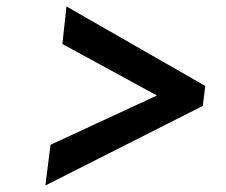

<svg xmlns="http://www.w3.org/2000/svg" viewBox="-20 -668 708 601"><path d="M614.7 -336.4 122.1 -87.4 138.2 -214.8 471.2 -369.1 175.3 -530.3 188 -647.9 622.6 -398.9Z"/></svg>

Font: Merriweather UltraBold
Style: Italic
Weight: 900
Italic angle: -7°
Designer: Eben Sorkin ( eben@eyebytes.com )
Foundry: Eben Sorkin ( eben@eyebytes.com )
Version: Version 1.52; ttfautohint (v1.4.1)